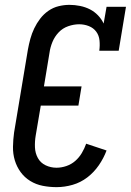

<svg xmlns="http://www.w3.org/2000/svg" viewBox="-20 -763 540 791"><path d="M213 8Q184 8 156 2.5Q128 -3 104.5 -17.5Q81 -32 65 -54Q49 -76 41 -102.5Q33 -129 33.5 -158.5Q34 -188 38 -217L95 -559Q99 -581 105 -603Q111 -625 121 -646Q131 -667 145.5 -686Q160 -705 179.5 -718.5Q199 -732 221.5 -737.5Q244 -743 266 -743Q288 -743 310 -738.5Q332 -734 350.5 -724.5Q369 -715 383.5 -700Q398 -685 407 -666L419 -735H499L469 -554H389Q392 -575 390 -596Q388 -617 376.5 -632.5Q365 -648 346 -655.5Q327 -663 306 -663Q284 -663 261 -655Q238 -647 221.5 -629.5Q205 -612 196 -590Q187 -568 184 -546L161 -407H316L303 -328H148L127 -204Q123 -180 124 -156Q125 -132 136 -112Q147 -92 168 -82Q189 -72 213 -72Q233 -72 253.5 -79Q274 -86 290 -100Q306 -114 317 -132.5Q328 -151 335 -171L419 -143Q407 -111 387 -82Q367 -53 339.5 -32Q312 -11 279 -1.5Q246 8 213 8Z"/></svg>

Font: Iosevka Slab Medium
Style: Italic
Weight: 500
Italic angle: -9°
Monospace: yes
Designer: Belleve Invis
Foundry: Belleve Invis
Version: Version 11.1.0; ttfautohint (v1.8.3)